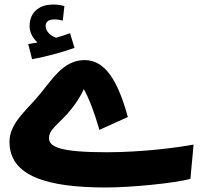

<svg xmlns="http://www.w3.org/2000/svg" viewBox="-20 -809 902 850"><path d="M122 -547C190 -559 262 -580 310 -597L290 -662C271 -655 250 -648 228 -642C208 -649 182 -667 182 -694C182 -712 195 -723 219 -723C233 -723 246 -721 258 -718L265 -782C252 -786 235 -789 214 -789C164 -789 111 -763 111 -693C111 -664 127 -638 146 -621C136 -619 122 -617 105 -614ZM449 21C563 21 751 2 823 -17L837 -169C763 -155 607 -135 452 -135C249 -135 197 -158 197 -197C197 -234 229 -251 277 -304C315 -346 342 -392 351 -414C373 -376 398 -312 420 -234L546 -291C502 -451 446 -543 355 -543C253 -543 206 -446 137 -369C79 -305 22 -254 22 -181C22 -29 189 21 449 21Z"/></svg>

Font: Noto Sans Arabic ExtCond Blk
Style: Regular
Weight: 900
Width: 2
Designer: Monotype Design Team, Nadine Chahine, Nizar Qandah and Khaled Hosny
Foundry: Monotype Imaging Inc.
Version: Version 2.012